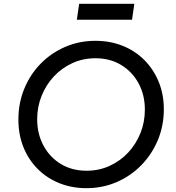

<svg xmlns="http://www.w3.org/2000/svg" viewBox="-20 -970 921 1002"><path d="M431 12Q355 12 290 -14Q225 -40 177 -88Q129 -136 102.5 -201.5Q76 -267 76 -346Q76 -432 106.5 -506.5Q137 -581 191.5 -637Q246 -693 319.5 -725Q393 -757 478 -757Q555 -757 620 -731Q685 -705 733 -657Q781 -609 808 -543.5Q835 -478 835 -400Q835 -314 804 -239.5Q773 -165 718 -108.5Q663 -52 589.5 -20Q516 12 431 12ZM432 -79Q497 -79 552.5 -104.5Q608 -130 649 -174Q690 -218 713 -275.5Q736 -333 736 -398Q736 -474 703.5 -534.5Q671 -595 613 -630.5Q555 -666 478 -666Q413 -666 357.5 -640.5Q302 -615 261 -571Q220 -527 197 -469.5Q174 -412 174 -348Q174 -272 206.5 -211Q239 -150 297 -114.5Q355 -79 432 -79ZM381 -867 393 -950H681L669 -867Z"/></svg>

Font: Plus Jakarta Sans Medium
Style: Italic
Weight: 500
Italic angle: -8°
Designer: Gumpita Rahayu
Foundry: Tokotype
Version: Version 2.071; ttfautohint (v1.8.4.7-5d5b);gftools[0.9.29]